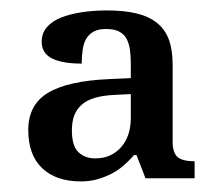

<svg xmlns="http://www.w3.org/2000/svg" viewBox="-20 -715 409 368"><path d="M117.8 -464.9Q117.8 -435.1 130.4 -423.3Q143.1 -411.4 162.4 -411.4Q178.7 -411.4 191.3 -417.3Q204 -423.3 212.6 -433.4Q221.3 -443.6 226 -457.4Q230.7 -471.3 230.7 -489.1V-534.7L201 -533.2Q177.7 -532.2 161.9 -527.5Q146 -522.8 136.4 -514.1Q126.7 -505.4 122.3 -493.6Q117.8 -481.7 117.8 -464.9ZM182.7 -659.4Q167.8 -659.4 158.7 -654Q149.5 -648.5 144.8 -639.9Q140.1 -631.2 138.4 -619.1Q136.6 -606.9 136.6 -593.1Q99.5 -593.1 79.7 -603Q59.9 -612.9 59.9 -635.1Q59.9 -651.5 70 -663.1Q80.2 -674.8 97.3 -681.4Q114.4 -688.1 136.9 -691.6Q159.4 -695 184.7 -695Q216.8 -695 240.3 -689.6Q263.9 -684.2 280 -671.8Q296 -659.4 303.5 -639.6Q310.9 -619.8 310.9 -590.6V-443.6Q310.9 -422.3 320.3 -414.1Q329.7 -405.9 353 -405.9V-373.3H258.9L241.6 -417.8H237.1Q228.2 -407.9 218.1 -398.8Q207.9 -389.6 195.3 -382.9Q182.7 -376.2 167.8 -371.8Q153 -367.3 134.7 -367.3Q87.6 -367.3 60.9 -392.6Q34.2 -417.8 34.2 -465.8Q34.2 -514.4 72 -537.1Q109.9 -559.9 189.1 -563.4L230.7 -565.3V-593.1Q230.7 -607.9 229 -620Q227.2 -632.2 222.5 -640.8Q217.8 -649.5 208.4 -654.5Q199 -659.4 182.7 -659.4Z"/></svg>

Font: Shan Wanhai
Style: Regular
Weight: 400
Designer: Khon Soe Zaw Thu
Foundry: Shan Unicode
Version: Version 1.00 June 3, 2017, initial release